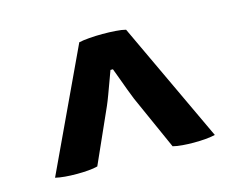

<svg xmlns="http://www.w3.org/2000/svg" viewBox="-61 -741 652 527"><g transform="rotate(-15 265.0 -477.5)"><path d="M492 -306Q468 -300.5 431 -300.5Q414.5 -300.5 399 -301.8Q383.5 -303 372 -306L303.5 -459.5Q299 -471 292.2 -488.5Q285.5 -506 279.2 -523.8Q273 -541.5 268.5 -552.5H261.5Q257.5 -541.5 251 -523.8Q244.5 -506 238 -488.5Q231.5 -471 226.5 -459.5L158 -306Q147 -303 131.2 -301.8Q115.5 -300.5 99 -300.5Q62 -300.5 38 -306L198.5 -648Q209.5 -650.5 227.8 -652Q246 -653.5 266 -653.5Q285 -653.5 302.8 -652.2Q320.5 -651 331.5 -648Z"/></g></svg>

Font: Signika Negative Light SemiBold
Style: Regular
Weight: 600
Version: Version 2.001